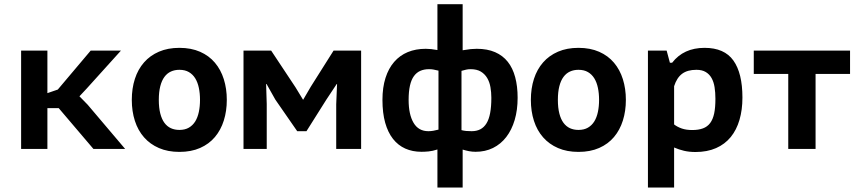

<svg xmlns="http://www.w3.org/2000/svg" viewBox="-20 -692 3991 892"><path d="M252.9 -189.5H200.2V0H78.1V-457H200.2V-259.3L248.5 -275.9L401.4 -457H542L383.3 -281.2L349.1 -244.6L387.2 -205.6L561.5 0H414.1Z M592.3 0ZM592.3 -228Q592.3 -281.2 606.7 -325.7Q621.1 -370.1 649.2 -402.1Q677.2 -434.1 718.5 -451.9Q759.8 -469.7 813.5 -469.7Q868.2 -469.7 909.7 -451.4Q951.2 -433.1 978.5 -400.6Q1005.9 -368.2 1019.8 -324Q1033.7 -279.8 1033.7 -228Q1033.7 -176.3 1019.8 -132.1Q1005.9 -87.9 978.5 -55.4Q951.2 -22.9 909.7 -4.6Q868.2 13.7 813.5 13.7Q759.8 13.7 718.5 -4.2Q677.2 -22 649.2 -54Q621.1 -85.9 606.7 -130.4Q592.3 -174.8 592.3 -228ZM717.8 -228Q717.8 -191.4 724.6 -164.8Q731.4 -138.2 743.9 -121.3Q756.3 -104.5 773.9 -96.4Q791.5 -88.4 813.5 -88.4Q839.4 -88.4 857.4 -98.9Q875.5 -109.4 887 -127.9Q898.4 -146.5 903.8 -172.1Q909.2 -197.8 909.2 -228Q909.2 -258.3 903.8 -283.9Q898.4 -309.6 887 -328.1Q875.5 -346.7 857.4 -357.2Q839.4 -367.7 813.5 -367.7Q791.5 -367.7 773.9 -359.6Q756.3 -351.6 743.9 -334.7Q731.4 -317.9 724.6 -291.3Q717.8 -264.6 717.8 -228Z M1542 -207.5 1545.9 -301.8H1544.4L1496.1 -229L1403.8 -82.5H1360.8L1259.3 -229L1218.3 -301.8H1216.3L1219.2 -208.5V0H1111.3V-457H1239.7L1353 -286.1L1387.7 -229H1388.7L1423.8 -289.1L1529.8 -457H1657.7V0H1542Z M2012.2 2.4Q1989.7 9.8 1971.4 11.5Q1953.1 13.2 1938 13.2Q1896.5 13.2 1863 -1.7Q1829.6 -16.6 1805.9 -46.6Q1782.2 -76.7 1769.5 -121.8Q1756.8 -167 1756.8 -228Q1756.8 -285.6 1771 -330.1Q1785.2 -374.5 1811.3 -404.5Q1837.4 -434.6 1874.5 -450Q1911.6 -465.3 1958 -465.3Q1970.2 -465.3 1983.2 -463.9Q1996.1 -462.4 2012.2 -459.5V-672.4H2129.4V-458.5Q2151.9 -462.4 2167 -463.9Q2182.1 -465.3 2194.8 -465.3Q2244.1 -465.3 2280 -449.7Q2315.9 -434.1 2339.1 -404.8Q2362.3 -375.5 2373.5 -333.3Q2384.8 -291 2384.8 -237.8Q2384.8 -180.7 2371.1 -134.5Q2357.4 -88.4 2332 -55.4Q2306.6 -22.5 2270.5 -4.6Q2234.4 13.2 2189.5 13.2Q2173.8 13.2 2158.7 10.3Q2143.6 7.3 2129.4 2.9V179.2H2012.2ZM2124 -87.4Q2135.3 -84.5 2146.2 -83.5Q2157.2 -82.5 2171.4 -82.5Q2194.3 -82.5 2211.4 -91.3Q2228.5 -100.1 2240 -118.7Q2251.5 -137.2 2257.1 -166.7Q2262.7 -196.3 2262.7 -237.8Q2262.7 -263.2 2258.5 -287.1Q2254.4 -311 2243.4 -329.6Q2232.4 -348.1 2213.9 -359.4Q2195.3 -370.6 2166 -370.6Q2154.8 -370.6 2145.5 -368.4Q2136.2 -366.2 2124 -362.8ZM2017.1 -363.8Q2002.4 -367.2 1993.7 -368.9Q1984.9 -370.6 1973.1 -370.6Q1950.2 -370.6 1932.6 -362.8Q1915 -355 1902.8 -338.1Q1890.6 -321.3 1884.5 -293.9Q1878.4 -266.6 1878.4 -228Q1878.4 -160.2 1901.4 -121.3Q1924.3 -82.5 1970.2 -82.5Q1981.4 -82.5 1992.9 -84.5Q2004.4 -86.4 2017.1 -89.8Z M2446.3 0ZM2446.3 -228Q2446.3 -281.2 2460.7 -325.7Q2475.1 -370.1 2503.2 -402.1Q2531.2 -434.1 2572.5 -451.9Q2613.8 -469.7 2667.5 -469.7Q2722.2 -469.7 2763.7 -451.4Q2805.2 -433.1 2832.5 -400.6Q2859.9 -368.2 2873.8 -324Q2887.7 -279.8 2887.7 -228Q2887.7 -176.3 2873.8 -132.1Q2859.9 -87.9 2832.5 -55.4Q2805.2 -22.9 2763.7 -4.6Q2722.2 13.7 2667.5 13.7Q2613.8 13.7 2572.5 -4.2Q2531.2 -22 2503.2 -54Q2475.1 -85.9 2460.7 -130.4Q2446.3 -174.8 2446.3 -228ZM2571.8 -228Q2571.8 -191.4 2578.6 -164.8Q2585.4 -138.2 2597.9 -121.3Q2610.4 -104.5 2627.9 -96.4Q2645.5 -88.4 2667.5 -88.4Q2693.4 -88.4 2711.4 -98.9Q2729.5 -109.4 2741 -127.9Q2752.4 -146.5 2757.8 -172.1Q2763.2 -197.8 2763.2 -228Q2763.2 -258.3 2757.8 -283.9Q2752.4 -309.6 2741 -328.1Q2729.5 -346.7 2711.4 -357.2Q2693.4 -367.7 2667.5 -367.7Q2645.5 -367.7 2627.9 -359.6Q2610.4 -351.6 2597.9 -334.7Q2585.4 -317.9 2578.6 -291.3Q2571.8 -264.6 2571.8 -228Z M2990.2 0ZM2990.2 -457H3077.1L3092.3 -400.4H3102.5Q3155.8 -469.7 3253.4 -469.7Q3345.2 -469.7 3387.2 -410.9Q3429.2 -352.1 3429.2 -238.8Q3429.2 -181.6 3415.5 -135Q3401.9 -88.4 3374.8 -55.2Q3347.7 -22 3306.6 -3.9Q3265.6 14.2 3210.9 14.2Q3181.6 14.2 3157.7 8.5Q3133.8 2.9 3111.8 -6.8V179.2H2990.2ZM3215.3 -367.7Q3173.8 -367.7 3149.2 -349.4Q3124.5 -331.1 3111.8 -291.5V-113.8Q3127 -102.1 3147.5 -95Q3168 -87.9 3195.8 -87.9Q3225.1 -87.9 3245.6 -95.5Q3266.1 -103 3279.1 -120.1Q3292 -137.2 3297.9 -164.8Q3303.7 -192.4 3303.7 -232.9Q3303.7 -262.2 3299.8 -286.9Q3295.9 -311.5 3285.9 -329.3Q3275.9 -347.2 3258.8 -357.4Q3241.7 -367.7 3215.3 -367.7Z M3929.2 -348.6H3769V0H3642.1V-348.6H3481.9V-457H3929.2Z"/></svg>

Font: PT Astra Sans
Style: Bold
Weight: 700
Designer: A.Korolkova, I. Chaeva
Foundry: ParaType Ltd
Version: Version 1.001; ttfautohint (v1.6)